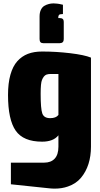

<svg xmlns="http://www.w3.org/2000/svg" viewBox="-20 -850 595 1144"><path d="M278.8 -146Q313.5 -146 328.1 -165V-409.2H280.8Q267.1 -409.2 256.3 -405.3Q239.7 -398.4 230 -373Q222.2 -355 222.2 -291Q222.2 -202.6 231.9 -174.3Q241.7 -146 278.8 -146ZM306.2 273.9Q290 273.9 272.9 272L44.9 248V119.1H243.2Q283.7 119.1 305.9 95.2Q328.1 71.3 328.1 23.9V-43.9Q297.9 -5.9 231 -5.9Q119.1 -5.9 73.5 -71.5Q27.8 -137.2 27.8 -284.2Q27.8 -354 42 -404.5Q56.2 -455.1 83 -485.1Q109.9 -515.1 146.2 -529.1Q182.6 -543 231 -543Q314 -543 398.2 -533Q482.4 -522.9 522 -506.8V23.9Q522 80.1 507.1 127Q492.2 173.8 462.6 209.2Q433.1 244.6 384.8 261.2Q349.1 273.9 306.2 273.9ZM336.9 -592.8H236.8Q215.8 -592.8 215.8 -617.2V-752Q215.8 -774.9 223.4 -791Q231 -807.1 243.4 -814.7Q255.9 -822.3 271 -826.2Q284.2 -829.6 296.9 -829.6H300.3Q323.2 -828.6 332 -826.7Q343.3 -824.7 355 -821.8V-766.1H350.6Q335 -766.1 331.1 -760.3Q329.1 -756.8 328.1 -754.2Q327.1 -751.5 327.1 -742.2H336.9Q359.9 -742.2 359.9 -720.2V-617.2Q359.9 -593.3 336.9 -592.8Z"/></svg>

Font: Squarion Black
Style: Regular
Weight: 900
Designer: Natanael Gama
Version: Version 1.00;September 12, 2019;FontCreator 11.5.0.2425 64-b